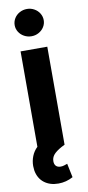

<svg xmlns="http://www.w3.org/2000/svg" viewBox="-103 -786 470 1023"><g transform="rotate(-10 132.0 -274.5)"><path d="M11.7 107.4Q9.8 91.8 9.8 83Q9.8 55.7 19.8 30.3Q29.8 4.9 49.8 -14.2V-530.3H194.3V0Q158.2 17.1 139.2 34.9Q120.1 52.7 120.1 76.2Q120.1 93.3 128.9 102.3Q137.7 111.3 154.3 111.3Q164.1 111.3 173.6 108.2Q183.1 105 190.4 102.5L206.1 177.7Q168.9 198.2 127 198.2Q81.1 198.2 50.3 174.6Q19.5 150.9 11.7 107.4ZM43 -672.9Q43 -692.9 53.5 -710Q64 -727.1 82.3 -737.1Q100.6 -747.1 122.1 -747.1Q143.1 -747.1 161.1 -737.1Q179.2 -727.1 189.7 -710Q200.2 -692.9 200.2 -672.9Q200.2 -653.3 189.7 -636.5Q179.2 -619.6 161.1 -609.6Q143.1 -599.6 122.1 -599.6Q100.6 -599.6 82.3 -609.6Q64 -619.6 53.5 -636.5Q43 -653.3 43 -672.9Z"/></g></svg>

Font: Pretendard JP
Style: Bold
Weight: 700
Designer: Base glyphs from Inter by Rasmus Andersson; Hangeul glyphs from Noto Sans CJK(Source Han Sans) by Jang Soo-young and Kan
Foundry: Kil Hyung-jin
Version: Version 1.309